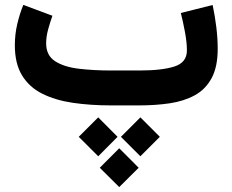

<svg xmlns="http://www.w3.org/2000/svg" viewBox="-20 -426 939 776"><path d="M547.4 48.3 626 127 547.4 205.6 468.8 127ZM377 48.3 455.1 127 377 205.6 298.3 127ZM461.9 173.3 540.5 252 461.9 330.1 383.3 252ZM542.5 0H429.7Q345.2 0 274.2 -10.5Q203.1 -21 150.6 -47.4Q98.1 -73.7 69.1 -121.3Q40 -168.9 40 -243.2Q40 -287.1 49.8 -328.9Q59.6 -370.6 74.2 -406.2L191.9 -362.3Q183.6 -339.4 175 -308.8Q166.5 -278.3 166.5 -251Q166.5 -202.1 202.6 -178.7Q238.8 -155.3 298.6 -148.2Q358.4 -141.1 429.7 -141.1H543.9Q634.3 -141.1 684.8 -157.2Q735.4 -173.3 735.4 -222.2Q735.4 -254.4 727.8 -295.4Q720.2 -336.4 710.9 -373.5L839.4 -405.8Q849.1 -359.9 854.5 -314.7Q859.9 -269.5 859.9 -229Q859.9 -155.8 835.4 -110.4Q811 -64.9 767.3 -41Q723.6 -17.1 666 -8.5Q608.4 0 542.5 0Z"/></svg>

Font: Vazirmatn UI FD ExtraBold
Style: Regular
Weight: 800
Designer: Saber Rastikerdar
Foundry: Saber Rastikerdar
Version: Version 33.003